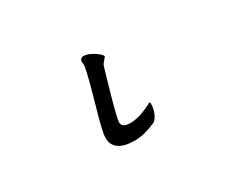

<svg xmlns="http://www.w3.org/2000/svg" viewBox="-90 -721 1179 1002"><g transform="rotate(-30 500.0 -219.5)"><path d="M651.9 -89.4Q649.9 -95.7 647.5 -95.7Q647 -95.7 646.5 -95.7Q639.6 -92.8 631.8 -87.9Q590.3 -67.4 561.5 -59.8Q532.7 -52.2 510.7 -52.2Q482.9 -52.2 471.2 -60.5Q458.5 -68.8 458.5 -84Q458.5 -103.5 489.7 -216.8Q502.4 -262.7 515.6 -308.1L536.6 -378.9Q539.1 -387.7 545.2 -395Q551.3 -402.3 555.2 -406.7Q566.4 -418.5 566.4 -422.4Q566.4 -424.3 563 -428.5Q559.6 -432.6 555.4 -437Q551.3 -441.4 542.5 -447.8Q524.9 -460.9 505.6 -469.5Q486.3 -478 469.2 -478Q454.6 -478 449.7 -464.4Q448.2 -460 448.2 -456.8Q448.2 -453.6 449 -449.2Q449.7 -444.8 449.7 -439Q449.7 -433.1 449.2 -427.7Q446.8 -408.2 430.7 -345.7Q422.4 -313.5 412.1 -277.3Q383.8 -178.2 378.9 -158.9Q374 -139.6 372.1 -132.3Q370.1 -124 365.7 -106.9Q356.9 -70.3 356.9 -47.9Q356.9 -6.3 388.7 16.1Q420.4 38.6 483.4 38.6Q514.2 38.6 545.4 30.3Q574.7 22.9 607.9 8.8Q618.2 4.4 626.5 -6.3Q643.1 -27.3 648.9 -60.1Q651.9 -75.2 651.9 -89.4Z"/></g></svg>

Font: Bakudai
Style: Light
Weight: 300
Version: Version 1.48